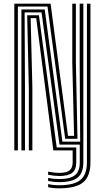

<svg xmlns="http://www.w3.org/2000/svg" viewBox="-20 -820 571 1047"><path d="M58 0V-800H255.8L350.8 -79H384L374.2 -478.2V-800H393.8V-478.2L402.5 -63.2H335.5L239 -784.2H77.5V0ZM302.8 173.2Q288.2 173.2 272.6 171.5Q257 169.8 242.5 166.8V150Q259.5 153.5 274.5 155Q289.5 156.5 302.8 156.5Q363 156.5 389 135.1Q415 113.8 415 64.8V-31.5H304.5L206.5 -752.5H114.2L116.2 -341.2V0H96.8V-768.5H223.8L320.2 -47.5H417.2L414.5 -478.2V-800H434.5V64.8Q434.5 122.8 403.9 148Q373.2 173.2 302.8 173.2ZM302.8 139.8Q291 139.8 276.4 138.2Q261.8 136.8 242.5 133.2V116.2Q264.2 120 278.4 121.4Q292.5 122.8 302.8 122.8Q342.2 122.8 359.2 109.2Q376.2 95.8 376.2 64.8V0H270.8L177.5 -721H147.2L156.5 -341.2V0H137.2V-341.2L128.2 -736.8H192.2L289.2 -15.8H395.8V64.8Q395.8 104.8 374.1 122.2Q352.5 139.8 302.8 139.8ZM302.8 207Q284.8 207 268.4 205.2Q252 203.5 242.5 200.5V183.8Q255 186.8 271 188.5Q287 190.2 302.8 190.2Q383.8 190.2 418.9 161Q454 131.8 454 64.8V-800H473.2V64.8Q473.2 141 433.8 174Q394.2 207 302.8 207Z"/></svg>

Font: Big Shoulders Inline Text Thin SemiBold
Style: Regular
Weight: 600
Version: Version 2.002